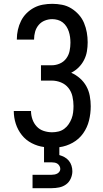

<svg xmlns="http://www.w3.org/2000/svg" viewBox="-20 -763 540 1003"><path d="M150 220V150H250Q258 150 265.5 148.5Q273 147 279.5 143.5Q286 140 290.5 133.5Q295 127 295 120Q295 112 291 104.5Q287 97 280.5 92.5Q274 88 266 86.5Q258 85 250 85H210V5Q177 1 146 -15Q115 -31 94 -57.5Q73 -84 62.5 -116.5Q52 -149 52 -183H142Q142 -161 149.5 -139.5Q157 -118 172 -102Q187 -86 208.5 -79Q230 -72 252 -72Q269 -72 285.5 -76Q302 -80 315.5 -90Q329 -100 338.5 -114Q348 -128 354 -143.5Q360 -159 362 -176Q364 -193 364 -209Q364 -234 358.5 -259Q353 -284 337.5 -303.5Q322 -323 298.5 -332.5Q275 -342 250 -342H194V-422H250Q272 -422 292.5 -431Q313 -440 326 -457.5Q339 -475 343.5 -496.5Q348 -518 348 -540Q348 -555 346 -569.5Q344 -584 339.5 -598Q335 -612 327 -624.5Q319 -637 307.5 -646Q296 -655 281.5 -659Q267 -663 253 -663Q233 -663 214 -655.5Q195 -648 182 -632.5Q169 -617 163.5 -597.5Q158 -578 158 -558V-556H68V-559Q68 -583 73.5 -607.5Q79 -632 90 -654Q101 -676 118.5 -693.5Q136 -711 157.5 -722.5Q179 -734 203.5 -738.5Q228 -743 253 -743Q279 -743 304.5 -738Q330 -733 352 -719.5Q374 -706 391.5 -686.5Q409 -667 419 -643Q429 -619 433.5 -593.5Q438 -568 438 -542Q438 -518 434 -494.5Q430 -471 419 -449.5Q408 -428 391 -411Q374 -394 352 -383Q377 -372 397.5 -354Q418 -336 431 -312.5Q444 -289 449 -262Q454 -235 454 -208Q454 -170 445 -133.5Q436 -97 414.5 -66.5Q393 -36 360 -17.5Q327 1 290 6V47Q304 51 317 58Q330 65 339.5 76.5Q349 88 353.5 102.5Q358 117 358 132Q358 151 349.5 170Q341 189 325 200.5Q309 212 289.5 216Q270 220 250 220Z"/></svg>

Font: Iosevka Curly Medium
Style: Regular
Weight: 500
Monospace: yes
Designer: Belleve Invis
Foundry: Belleve Invis
Version: Version 22.1.2; ttfautohint (v1.8.4)